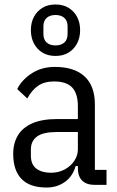

<svg xmlns="http://www.w3.org/2000/svg" viewBox="-20 -826 523 858"><path d="M456 0H402Q378 0 361.5 -8.5Q345 -17 336.5 -33.5Q328 -50 328 -74V-94L338 -84H318Q305 -38 270 -13Q235 12 188 12Q113 12 76 -26.5Q39 -65 39 -138Q39 -186 60 -221Q81 -256 124.5 -275Q168 -294 235 -294H328V-351Q328 -408 302.5 -435Q277 -462 222 -462Q178 -462 150 -442.5Q122 -423 102 -386L57 -428Q77 -469 121.5 -498Q166 -527 225 -527Q312 -527 358 -484.5Q404 -442 404 -359V-67H456ZM328 -236H233Q173 -236 145.5 -216Q118 -196 118 -158V-130Q118 -91 142.5 -72.5Q167 -54 207 -54Q242 -54 269.5 -69Q297 -84 312.5 -108Q328 -132 328 -158ZM228 -576Q194 -576 169.5 -591Q145 -606 131.5 -632Q118 -658 118 -691Q118 -725 131.5 -750.5Q145 -776 169.5 -791Q194 -806 228 -806Q262 -806 286.5 -791Q311 -776 324.5 -750.5Q338 -725 338 -691Q338 -658 324.5 -632Q311 -606 286.5 -591Q262 -576 228 -576ZM228 -623Q253 -623 267.5 -636Q282 -649 282 -674V-708Q282 -733 267.5 -746Q253 -759 228 -759Q203 -759 188.5 -746Q174 -733 174 -708V-674Q174 -649 188.5 -636Q203 -623 228 -623Z"/></svg>

Font: IBM Plex Sans Condensed
Style: Regular
Weight: 400
Width: 3
Designer: Mike Abbink, Paul van der Laan, Pieter van Rosmalen
Foundry: Bold Monday
Version: Version 3.201